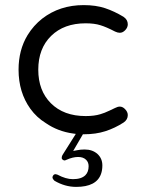

<svg xmlns="http://www.w3.org/2000/svg" viewBox="-20 -522 561 752"><path d="M449.2 -104.5Q440.9 -104.5 430.2 -98.9Q419.4 -93.3 409.2 -88.9Q388.7 -79.1 373 -74.7Q349.6 -67.4 315.4 -67.4Q229.5 -67.4 179.2 -117.7Q129.9 -167 129.9 -249Q129.9 -332 180.2 -381.3Q230.5 -430.7 315.4 -430.7Q349.6 -430.7 373 -423.3Q396 -416.5 430.7 -398.4Q440.9 -393.6 449.2 -393.6Q460.9 -393.6 470.7 -404.1Q480.5 -414.6 480.5 -426.8Q480.5 -444.8 463.9 -456.1Q427.7 -478 391.6 -490Q355.5 -502 307.6 -502Q213.9 -502 145.5 -449.2Q111.3 -422.4 87.9 -384.3Q52.7 -326.2 52.7 -249Q52.7 -160.2 99.1 -95.7Q123.5 -62 159.2 -40Q206.5 -7.3 266.6 1L276.9 2.4L224.6 85.4Q221.7 90.8 221.7 96.7Q221.7 101.6 228 105Q230.5 106.4 232.9 106.4Q235.4 106.4 240.2 104Q265.1 92.8 286.1 92.8Q306.2 92.8 317.4 104Q327.1 113.8 327.1 128.9Q327.1 151.4 314.5 164.1Q298.8 179.7 265.6 179.7Q237.8 179.7 205.1 162.1Q199.7 160.2 198 160.2Q196.3 160.2 194.8 160.6Q191.4 161.1 189.5 163.6Q185.5 167.5 185.5 173.8Q185.5 174.3 185.8 175.3Q186 176.3 187 177.7Q188.5 181.2 193.4 186Q234.4 210 278.3 210Q357.4 210 375.5 159.7Q380.9 145 380.9 126Q380.9 98.6 361.8 81.1Q342.3 63.5 311.5 63.5Q295.4 63.5 281.7 66.4L266.6 69.3L304.7 3.9H308.6Q355.5 3.9 392.6 -8.1Q429.7 -20 463.9 -42Q480.5 -53.2 480.5 -71.3Q480.5 -84 469.2 -95.2Q460 -104.5 449.2 -104.5Z"/></svg>

Font: YuPearl-Light
Style: Light
Weight: 300
Designer: Max Yao
Foundry: Max-Everyday
Version: Version 1.011; ttfautohint (v1.8.3)